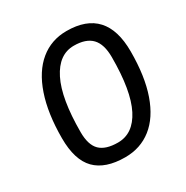

<svg xmlns="http://www.w3.org/2000/svg" viewBox="-159 -808 917 949"><g transform="rotate(-30 300.0 -334.0)"><path d="M63 -229Q63 -370 97.5 -471Q132 -572 196 -624.5Q260 -677 347 -677Q572 -677 572 -431Q572 -289 537.5 -190.5Q503 -92 439 -41.5Q375 9 288 9Q175 9 119 -48Q63 -105 63 -229ZM477 -453Q477 -527 444 -561.5Q411 -596 342 -596Q256 -596 207 -498.5Q158 -401 158 -209Q158 -136 190.5 -104Q223 -72 293 -72Q380 -72 428.5 -166.5Q477 -261 477 -453Z"/></g></svg>

Font: SN Pro
Style: Italic
Weight: 400
Italic angle: -9°
Designer: Tobias Whetton
Foundry: Supernotes
Version: Version 1.003